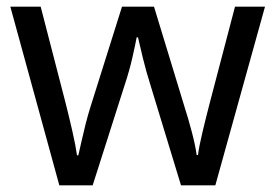

<svg xmlns="http://www.w3.org/2000/svg" viewBox="-20 -557 826 576"><path d="M431 -303Q418 -344 408.5 -383.5Q399 -423 394 -445H390Q386 -423 377 -383.5Q368 -344 354 -302L258 -1H158L11 -537H102L176 -251Q187 -208 197 -164Q207 -120 211 -91H215Q219 -108 224.5 -133Q230 -158 237 -185.5Q244 -213 251 -235L346 -537H442L534 -235Q545 -201 555.5 -161Q566 -121 570 -92H574Q577 -117 587.5 -161Q598 -205 610 -251L685 -537H775L626 -1H523Z"/></svg>

Font: Noto Sans Syriac Eastern
Style: Regular
Weight: 400
Designer: Patrick Giasson and the Monotype Design Team
Foundry: Monotype Imaging Inc.
Version: Version 3.001; ttfautohint (v1.8.4.7-5d5b)